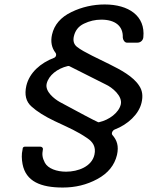

<svg xmlns="http://www.w3.org/2000/svg" viewBox="-20 -678 663 860"><path d="M276 91C234 91 195 77 181 51C169 28 168 13 172 -8C174 -15 168 -21 161 -21H91C87 -21 83 -18 82 -15L81 -8C76 13 77 35 81 57C96 135 163 162 261 162C317 162 368 150 416 124C464 98 493 62 504 16C513 -24 504 -50 483 -74C478 -81 484 -94 494 -98C552 -120 602 -166 614 -218C621 -247 618 -272 604 -293C577 -336 519 -366 471 -390C426 -413 355 -444 325 -468C311 -479 306 -495 311 -516C317 -541 331 -560 356 -572C381 -584 406 -590 434 -590C495 -590 532 -562 530 -510C530 -501 538 -487 548 -487H596C610 -487 621 -498 622 -511C632 -607 556 -658 449 -658C398 -658 347 -647 300 -624C252 -601 223 -567 213 -523C206 -492 211 -464 229 -441C234 -434 231 -422 222 -419C162 -396 112 -353 98 -294C89 -254 96 -223 121 -201C145 -179 180 -157 224 -136C294 -103 324 -91 371 -59C395 -43 411 -21 403 15C391 68 330 91 276 91ZM248 -221C223 -235 181 -268 189 -303C198 -341 237 -371 283 -382C284 -383 288 -382 290 -382C329 -362 409 -322 453 -300C482 -287 530 -248 521 -210C512 -173 469 -141 425 -131C424 -130 420 -130 419 -131C411 -134 391 -145 358 -162Z"/></svg>

Font: DIN Rundschrift
Style: MittelKursiv
Weight: 400
Version: Version 1.027